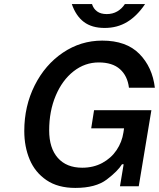

<svg xmlns="http://www.w3.org/2000/svg" viewBox="-20 -913 779 941"><path d="M99 -271Q99 -393 150 -494.5Q201 -596 288.5 -655Q376 -714 481 -714Q599 -714 663 -649Q727 -584 739 -483H612Q605 -541 568 -574Q531 -607 464 -607Q396 -607 340.5 -563.5Q285 -520 253 -444Q221 -368 221 -274Q221 -187 263.5 -139Q306 -91 383 -91Q438 -91 481.5 -114.5Q525 -138 551.5 -177.5Q578 -217 585 -264L588 -284H427L441 -373H722L660 0H568L586 -108H578Q557 -74 503 -33Q449 8 349 8Q264 8 208 -30Q152 -68 125.5 -131Q99 -194 99 -271ZM332 -893H431Q438 -870 456 -857Q474 -844 503 -844Q532 -844 554.5 -857Q577 -870 592 -893H691Q652 -835 603.5 -805.5Q555 -776 493 -776Q430 -776 391 -805.5Q352 -835 332 -893Z"/></svg>

Font: Be Vietnam SemiBold
Style: Italic
Weight: 600
Italic angle: -9.556°
Designer: Gabriel Lam
Foundry: TypeRant
Version: Version 3.000